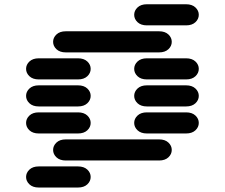

<svg xmlns="http://www.w3.org/2000/svg" viewBox="-20 -756 1040 888"><path d="M159.2 111.3H340.8Q368.2 111.3 383.8 96.7Q399.4 82 399.4 62.5Q399.4 43 383.8 28.3Q368.2 13.7 340.8 13.7H159.2Q131.8 13.7 116.2 28.3Q100.6 43 100.6 62.5Q100.6 82 116.2 96.7Q131.8 111.3 159.2 111.3ZM284.2 -13.7H715.8Q743.2 -13.7 758.8 -28.3Q774.4 -43 774.4 -62.5Q774.4 -82 758.8 -96.7Q743.2 -111.3 715.8 -111.3H284.2Q256.8 -111.3 241.2 -96.7Q225.6 -82 225.6 -62.5Q225.6 -43 241.2 -28.3Q256.8 -13.7 284.2 -13.7ZM159.2 -138.7H340.8Q368.2 -138.7 383.8 -153.3Q399.4 -168 399.4 -187.5Q399.4 -207 383.8 -221.7Q368.2 -236.3 340.8 -236.3H159.2Q131.8 -236.3 116.2 -221.7Q100.6 -207 100.6 -187.5Q100.6 -168 116.2 -153.3Q131.8 -138.7 159.2 -138.7ZM659.2 -138.7H840.8Q868.2 -138.7 883.8 -153.3Q899.4 -168 899.4 -187.5Q899.4 -207 883.8 -221.7Q868.2 -236.3 840.8 -236.3H659.2Q631.8 -236.3 616.2 -221.7Q600.6 -207 600.6 -187.5Q600.6 -168 616.2 -153.3Q631.8 -138.7 659.2 -138.7ZM159.2 -263.7H340.8Q368.2 -263.7 383.8 -278.3Q399.4 -293 399.4 -312.5Q399.4 -332 383.8 -346.7Q368.2 -361.3 340.8 -361.3H159.2Q131.8 -361.3 116.2 -346.7Q100.6 -332 100.6 -312.5Q100.6 -293 116.2 -278.3Q131.8 -263.7 159.2 -263.7ZM659.2 -263.7H840.8Q868.2 -263.7 883.8 -278.3Q899.4 -293 899.4 -312.5Q899.4 -332 883.8 -346.7Q868.2 -361.3 840.8 -361.3H659.2Q631.8 -361.3 616.2 -346.7Q600.6 -332 600.6 -312.5Q600.6 -293 616.2 -278.3Q631.8 -263.7 659.2 -263.7ZM159.2 -388.7H340.8Q368.2 -388.7 383.8 -403.3Q399.4 -418 399.4 -437.5Q399.4 -457 383.8 -471.7Q368.2 -486.3 340.8 -486.3H159.2Q131.8 -486.3 116.2 -471.7Q100.6 -457 100.6 -437.5Q100.6 -418 116.2 -403.3Q131.8 -388.7 159.2 -388.7ZM659.2 -388.7H840.8Q868.2 -388.7 883.8 -403.3Q899.4 -418 899.4 -437.5Q899.4 -457 883.8 -471.7Q868.2 -486.3 840.8 -486.3H659.2Q631.8 -486.3 616.2 -471.7Q600.6 -457 600.6 -437.5Q600.6 -418 616.2 -403.3Q631.8 -388.7 659.2 -388.7ZM284.2 -513.7H715.8Q743.2 -513.7 758.8 -528.3Q774.4 -543 774.4 -562.5Q774.4 -582 758.8 -596.7Q743.2 -611.3 715.8 -611.3H284.2Q256.8 -611.3 241.2 -596.7Q225.6 -582 225.6 -562.5Q225.6 -543 241.2 -528.3Q256.8 -513.7 284.2 -513.7ZM659.2 -638.7H840.8Q868.2 -638.7 883.8 -653.3Q899.4 -668 899.4 -687.5Q899.4 -707 883.8 -721.7Q868.2 -736.3 840.8 -736.3H659.2Q631.8 -736.3 616.2 -721.7Q600.6 -707 600.6 -687.5Q600.6 -668 616.2 -653.3Q631.8 -638.7 659.2 -638.7Z"/></svg>

Font: Sixtyfour Convergence
Style: Regular
Weight: 400
Designer: Jens Kutilek
Foundry: Jens Kutilek
Version: Version 2.001